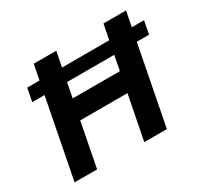

<svg xmlns="http://www.w3.org/2000/svg" viewBox="-139 -847 1085 1032"><g transform="rotate(-30 404.0 -331.0)"><path d="M83 -568.4H159.2L177.7 -662.1H317.4L298.8 -568.4H591.8L610.4 -662.1H750.5L731.9 -568.4H808.1L792.5 -487.3H716.3L621.6 0H481.4L534.7 -273.4H241.7L188.5 0H48.8L143.6 -487.3H67.4ZM283.2 -487.3 265.6 -396H558.6L576.2 -487.3Z"/></g></svg>

Font: PT Astra Sans
Style: Bold Italic
Weight: 700
Italic angle: -16°
Designer: A.Korolkova, I. Chaeva
Foundry: ParaType Ltd
Version: Version 1.002W